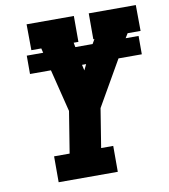

<svg xmlns="http://www.w3.org/2000/svg" viewBox="-82 -805 772 876"><g transform="rotate(-10 303.5 -367.5)"><path d="M119 0V-120H191L222 -312L173 -509H76V-594H152L147 -615H101L100 -735H319V-615H297L301 -594H381L393 -615H388V-735H606L607 -615H547L534 -594H594V-509H486L366 -300L337 -120H393V0ZM323 -482 336 -509H317Z"/></g></svg>

Font: Iosevka Etoile Heavy
Style: Italic
Weight: 900
Italic angle: -9°
Designer: Belleve Invis
Foundry: Belleve Invis
Version: Version 22.1.2; ttfautohint (v1.8.4)